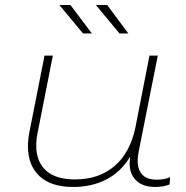

<svg xmlns="http://www.w3.org/2000/svg" viewBox="-20 -740 740 763"><path d="M656 -36 654 -7Q629 3 597 3Q548 3 521.5 -22.5Q495 -48 495 -92Q495 -99 497 -117Q460 -56 402 -26.5Q344 3 271 3Q183 3 137 -40Q91 -83 91 -159Q91 -186 97 -216L157 -519H190L130 -215Q124 -187 124 -162Q124 -97 163 -62Q202 -27 278 -27Q373 -27 435 -80Q497 -133 518 -233L574 -519H607L531 -137Q527 -120 527 -101Q527 -65 546 -45.5Q565 -26 603 -26Q634 -26 656 -36ZM216 -720H260L345 -607H310ZM361 -720H406L490 -607H455Z"/></svg>

Font: Montserrat Alternates ExLight
Style: Italic
Weight: 275
Italic angle: -11.3°
Designer: Julieta Ulanovsky
Foundry: Julieta Ulanovsky
Version: Version 7.200